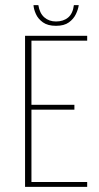

<svg xmlns="http://www.w3.org/2000/svg" viewBox="-20 -731 388 751"><path d="M78 0V-591H321V-572H103V-321H271V-302H103V-19H321V0ZM199 -630Q167 -630 148 -643.5Q129 -657 120.5 -676Q112 -695 111 -711H130Q135 -679 153.5 -663Q172 -647 199 -647Q228 -647 246.5 -662.5Q265 -678 269 -711H288Q286 -695 277 -676Q268 -657 249.5 -643.5Q231 -630 199 -630Z"/></svg>

Font: Alumni Sans SC Thin
Style: Regular
Weight: 100
Designer: Robert E. Leuschke
Foundry: Robert E. Leuschke
Version: Version 1.018